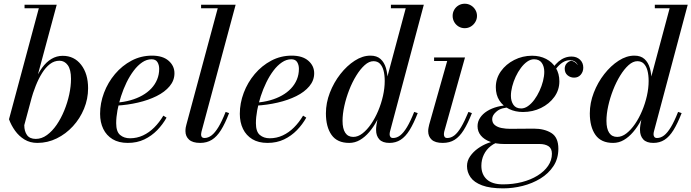

<svg xmlns="http://www.w3.org/2000/svg" viewBox="-20 -776 3802 1056"><path d="M185.5 10Q145 10 114.5 -8.8Q84 -27.5 62.8 -57.2Q41.5 -87 29.5 -120L193.5 -730.5H115V-750H292L113.5 -87.5Q113.5 -54.5 128.5 -33.2Q143.5 -12 177 -12Q209 -12 238.2 -33.2Q267.5 -54.5 291.5 -89.5Q315.5 -124.5 333.2 -167.8Q351 -211 360.8 -256.5Q370.5 -302 370.5 -342.5Q370.5 -393 352.8 -417.5Q335 -442 307 -442Q278.5 -442 254.8 -423.8Q231 -405.5 211.5 -374.2Q192 -343 176.5 -304Q161 -265 149.5 -223H132Q149 -279.5 168.5 -325Q188 -370.5 211.2 -402.8Q234.5 -435 263 -452Q291.5 -469 325 -469Q388 -469 426.2 -419.8Q464.5 -370.5 464.5 -290.5Q464.5 -232 442.2 -178Q420 -124 381.2 -81.8Q342.5 -39.5 292.2 -14.8Q242 10 185.5 10Z M683 10Q633 10 599.2 -10.5Q565.5 -31 548 -67Q530.5 -103 530.5 -150Q530.5 -208.5 552 -265.5Q573.5 -322.5 612.5 -368.8Q651.5 -415 703.5 -442.5Q755.5 -470 816 -470Q875 -470 907.2 -442Q939.5 -414 939.5 -373Q939.5 -333.5 913 -301.8Q886.5 -270 841.2 -247.5Q796 -225 739 -211.8Q682 -198.5 620.5 -195V-211.5Q661.5 -214.5 697.2 -224.5Q733 -234.5 762 -250.8Q791 -267 812 -289.2Q833 -311.5 844.2 -338.8Q855.5 -366 855.5 -397.5Q855.5 -418.5 846 -434.2Q836.5 -450 813.5 -450Q787 -450 762.2 -433.2Q737.5 -416.5 715.8 -387.8Q694 -359 676.2 -322.8Q658.5 -286.5 645.8 -247Q633 -207.5 626 -169.2Q619 -131 619 -98.5Q619 -52 640.5 -33.8Q662 -15.5 695 -15.5Q733 -15.5 766.8 -31.2Q800.5 -47 828.5 -75Q856.5 -103 878.5 -140L896 -129Q875.5 -92 844.8 -60.2Q814 -28.5 773.8 -9.2Q733.5 10 683 10Z M1081 10Q1039.5 10 1019.8 -8Q1000 -26 1000 -54.5Q1000 -66 1001.5 -74.8Q1003 -83.5 1005 -90L1177.5 -730.5H1086V-750H1276L1088.5 -53Q1087.5 -48.5 1086.8 -44Q1086 -39.5 1086 -36Q1086 -17 1104.5 -17Q1125 -17 1143.8 -31.5Q1162.5 -46 1181.5 -77.2Q1200.5 -108.5 1221 -160.5L1240 -154Q1218 -96.5 1195.2 -60.2Q1172.5 -24 1145 -7Q1117.5 10 1081 10Z M1451.5 10Q1401.5 10 1367.8 -10.5Q1334 -31 1316.5 -67Q1299 -103 1299 -150Q1299 -208.5 1320.5 -265.5Q1342 -322.5 1381 -368.8Q1420 -415 1472 -442.5Q1524 -470 1584.5 -470Q1643.5 -470 1675.8 -442Q1708 -414 1708 -373Q1708 -333.5 1681.5 -301.8Q1655 -270 1609.8 -247.5Q1564.5 -225 1507.5 -211.8Q1450.5 -198.5 1389 -195V-211.5Q1430 -214.5 1465.8 -224.5Q1501.5 -234.5 1530.5 -250.8Q1559.5 -267 1580.5 -289.2Q1601.5 -311.5 1612.8 -338.8Q1624 -366 1624 -397.5Q1624 -418.5 1614.5 -434.2Q1605 -450 1582 -450Q1555.5 -450 1530.8 -433.2Q1506 -416.5 1484.2 -387.8Q1462.5 -359 1444.8 -322.8Q1427 -286.5 1414.2 -247Q1401.5 -207.5 1394.5 -169.2Q1387.5 -131 1387.5 -98.5Q1387.5 -52 1409 -33.8Q1430.5 -15.5 1463.5 -15.5Q1501.5 -15.5 1535.2 -31.2Q1569 -47 1597 -75Q1625 -103 1647 -140L1664.5 -129Q1644 -92 1613.2 -60.2Q1582.5 -28.5 1542.2 -9.2Q1502 10 1451.5 10Z M2122 10Q2084 10 2066.2 -9.5Q2048.5 -29 2048.5 -61Q2048.5 -65.5 2048.8 -73Q2049 -80.5 2050.5 -88.5L2065 -168L2097.5 -250.5L2099 -311L2211.5 -730.5H2130V-750H2311L2125 -52.5Q2123 -45 2123 -36.5Q2123 -29.5 2127.2 -23.2Q2131.5 -17 2142 -17Q2162.5 -17 2181 -31.2Q2199.5 -45.5 2218.5 -77Q2237.5 -108.5 2258 -160.5L2277.5 -154Q2255 -96.5 2232.5 -60.2Q2210 -24 2183.2 -7Q2156.5 10 2122 10ZM1900.5 10Q1834.5 10 1803.5 -34Q1772.5 -78 1772.5 -152.5Q1772.5 -210 1794.2 -266.2Q1816 -322.5 1852 -368.5Q1888 -414.5 1931 -442.2Q1974 -470 2017.5 -470Q2052.5 -470 2073 -451.5Q2093.5 -433 2102.8 -401.5Q2112 -370 2112 -331Q2112 -299 2105 -261.5Q2098 -224 2084.8 -185.8Q2071.5 -147.5 2053 -112.5Q2034.5 -77.5 2010.8 -49.8Q1987 -22 1959.5 -6Q1932 10 1900.5 10ZM1923 -23Q1949 -23 1974 -42.5Q1999 -62 2021 -94Q2043 -126 2060 -166.2Q2077 -206.5 2086.5 -249Q2096 -291.5 2096 -330.5Q2096 -363.5 2089.5 -387.8Q2083 -412 2069.5 -425.8Q2056 -439.5 2034 -439.5Q2010 -439.5 1985.8 -417.8Q1961.5 -396 1939.5 -360.2Q1917.5 -324.5 1900.5 -281Q1883.5 -237.5 1873.8 -193.2Q1864 -149 1864 -111.5Q1864 -68 1879 -45.5Q1894 -23 1923 -23Z M2415 10Q2373.5 10 2354.2 -7.8Q2335 -25.5 2335 -54.5Q2335 -64 2336.8 -73Q2338.5 -82 2340.5 -90.5L2439.5 -440.5H2367.5V-460H2537.5L2423.5 -53Q2422.5 -49 2422 -44.8Q2421.5 -40.5 2421.5 -37Q2421.5 -29 2425.5 -23Q2429.5 -17 2440 -17Q2460.5 -17 2479 -31.2Q2497.5 -45.5 2516.2 -77Q2535 -108.5 2556.5 -160.5L2575.5 -154Q2553 -96.5 2530.2 -60.2Q2507.5 -24 2480.2 -7Q2453 10 2415 10ZM2536 -621Q2517.5 -621 2502.2 -630.2Q2487 -639.5 2478.2 -655Q2469.5 -670.5 2469.5 -688.5Q2469.5 -707 2478.2 -722.2Q2487 -737.5 2502.2 -746.5Q2517.5 -755.5 2536 -755.5Q2554.5 -755.5 2569.8 -746.5Q2585 -737.5 2594.2 -722.2Q2603.5 -707 2603.5 -688.5Q2603.5 -670.5 2594.2 -655Q2585 -639.5 2569.8 -630.2Q2554.5 -621 2536 -621Z M2747.5 260Q2675.5 260 2631.5 243.5Q2587.5 227 2568 199Q2548.5 171 2548.5 137.5Q2548.5 108.5 2565.5 83.8Q2582.5 59 2609 40.2Q2635.5 21.5 2663.8 11Q2692 0.5 2714.5 0.5H2740.5Q2705 7 2679.8 26.8Q2654.5 46.5 2641 74.8Q2627.5 103 2627.5 136Q2627.5 183 2657.2 210.5Q2687 238 2746.5 238Q2801.5 238 2850.2 225.5Q2899 213 2936.2 190Q2973.5 167 2994.5 136.2Q3015.5 105.5 3015.5 69.5Q3015.5 40.5 2996.8 28.2Q2978 16 2947.5 16Q2938 16 2917.8 16Q2897.5 16 2872.2 16Q2847 16 2822.5 16Q2798 16 2779.2 16Q2760.5 16 2754 16Q2709 16 2676 3.8Q2643 -8.5 2624.8 -30.5Q2606.5 -52.5 2606.5 -82Q2606.5 -107 2620.5 -128.2Q2634.5 -149.5 2659.2 -165Q2684 -180.5 2716.5 -189Q2749 -197.5 2786.5 -197.5L2785.5 -185Q2738.5 -185 2712.8 -164.2Q2687 -143.5 2687 -121Q2687 -99.5 2702 -87.8Q2717 -76 2739.5 -71.8Q2762 -67.5 2784.5 -67.5Q2802 -67.5 2827.5 -67.8Q2853 -68 2877.2 -68.2Q2901.5 -68.5 2915.5 -68.5Q2974 -68.5 3012.5 -44.5Q3051 -20.5 3051 42Q3051 96.5 3024 137.5Q2997 178.5 2952.5 205.8Q2908 233 2854.5 246.5Q2801 260 2747.5 260ZM2856.5 -160Q2814 -160 2780 -176.5Q2746 -193 2726.5 -223.5Q2707 -254 2707 -296.5Q2707 -344.5 2734.8 -383.8Q2762.5 -423 2808.2 -446.2Q2854 -469.5 2906.5 -469.5Q2949.5 -469.5 2983.5 -452Q3017.5 -434.5 3037 -402.8Q3056.5 -371 3056.5 -328.5Q3056.5 -281 3028.8 -242.8Q3001 -204.5 2955.5 -182.2Q2910 -160 2856.5 -160ZM2846.5 -179.5Q2865.5 -179.5 2884 -192.5Q2902.5 -205.5 2918.8 -227.5Q2935 -249.5 2947.2 -276Q2959.5 -302.5 2966.5 -330Q2973.5 -357.5 2973.5 -381Q2973.5 -410.5 2959.8 -430.2Q2946 -450 2917 -450Q2898 -450 2879.5 -437Q2861 -424 2844.8 -402.2Q2828.5 -380.5 2816.2 -354Q2804 -327.5 2797 -300.2Q2790 -273 2790 -249Q2790 -219.5 2803.8 -199.5Q2817.5 -179.5 2846.5 -179.5ZM3123.5 -465Q3151.5 -465 3169.8 -448Q3188 -431 3188 -404Q3188 -381.5 3174.2 -365.2Q3160.5 -349 3137.5 -349Q3117 -349 3101.5 -362Q3086 -375 3086 -398Q3086 -415 3096.2 -426.8Q3106.5 -438.5 3122 -442Q3132.5 -440 3141.8 -434Q3151 -428 3157.5 -417.5Q3153 -431 3141 -438Q3129 -445 3115 -445Q3094 -445 3074.8 -432.8Q3055.5 -420.5 3038.5 -398.2Q3021.5 -376 3007 -346.5L2993 -354.5Q3019.5 -410 3052 -437.5Q3084.5 -465 3123.5 -465Z M3573.5 10Q3535.5 10 3517.8 -9.5Q3500 -29 3500 -61Q3500 -65.5 3500.2 -73Q3500.5 -80.5 3502 -88.5L3516.5 -168L3549 -250.5L3550.5 -311L3663 -730.5H3581.5V-750H3762.5L3576.5 -52.5Q3574.5 -45 3574.5 -36.5Q3574.5 -29.5 3578.8 -23.2Q3583 -17 3593.5 -17Q3614 -17 3632.5 -31.2Q3651 -45.5 3670 -77Q3689 -108.5 3709.5 -160.5L3729 -154Q3706.5 -96.5 3684 -60.2Q3661.5 -24 3634.8 -7Q3608 10 3573.5 10ZM3352 10Q3286 10 3255 -34Q3224 -78 3224 -152.5Q3224 -210 3245.8 -266.2Q3267.5 -322.5 3303.5 -368.5Q3339.5 -414.5 3382.5 -442.2Q3425.5 -470 3469 -470Q3504 -470 3524.5 -451.5Q3545 -433 3554.2 -401.5Q3563.5 -370 3563.5 -331Q3563.5 -299 3556.5 -261.5Q3549.5 -224 3536.2 -185.8Q3523 -147.5 3504.5 -112.5Q3486 -77.5 3462.2 -49.8Q3438.5 -22 3411 -6Q3383.5 10 3352 10ZM3374.5 -23Q3400.5 -23 3425.5 -42.5Q3450.5 -62 3472.5 -94Q3494.5 -126 3511.5 -166.2Q3528.5 -206.5 3538 -249Q3547.5 -291.5 3547.5 -330.5Q3547.5 -363.5 3541 -387.8Q3534.5 -412 3521 -425.8Q3507.5 -439.5 3485.5 -439.5Q3461.5 -439.5 3437.2 -417.8Q3413 -396 3391 -360.2Q3369 -324.5 3352 -281Q3335 -237.5 3325.2 -193.2Q3315.5 -149 3315.5 -111.5Q3315.5 -68 3330.5 -45.5Q3345.5 -23 3374.5 -23Z"/></svg>

Font: Bodoni Moda 11pt Medium
Style: Italic
Weight: 500
Italic angle: -13°
Designer: Owen Earl
Foundry: indestructible type
Version: Version 2.004